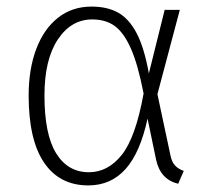

<svg xmlns="http://www.w3.org/2000/svg" viewBox="-20 -552 637 583"><path d="M432 -329 480 -522H526L458 -266L497 -83Q501 -61 511 -50Q521 -39 538 -33L521 6Q467 -7 454 -67L428 -192Q406 -89 361.5 -39Q317 11 248 11Q161 11 114 -58Q67 -127 67 -262Q67 -342 90 -403Q113 -464 156 -498Q199 -532 258 -532Q306 -532 339 -513.5Q372 -495 395 -451Q418 -407 432 -329ZM115 -262Q115 -144 150.5 -86.5Q186 -29 250 -29Q308 -29 350 -82Q392 -135 416 -268Q399 -356 377.5 -404.5Q356 -453 328.5 -473Q301 -493 260 -493Q196 -493 155.5 -432Q115 -371 115 -262Z"/></svg>

Font: FiraGO ExtraLight
Style: Regular
Weight: 200
Designer: bBox Type
Foundry: bBox Type GmbH
Version: Version 1.001